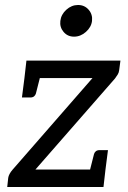

<svg xmlns="http://www.w3.org/2000/svg" viewBox="-20 -750 512 770"><path d="M9 0 13 -37Q14 -44 18.5 -52.5Q23 -61 30 -69L351 -437H78L86 -507H463L458 -469Q457 -459 452 -451Q447 -443 441 -435L122 -70H403L395 0ZM143 -450 124 -375Q122 -368 116.5 -363.5Q111 -359 101 -359H68L78 -437ZM338 -57 357 -132Q359 -139 364.5 -143.5Q370 -148 380 -148H413L403 -70ZM277 -603Q251 -603 235 -622Q219 -641 222 -666Q225 -692 246 -711Q267 -730 293 -730Q319 -730 335.5 -711Q352 -692 349 -666Q346 -641 324.5 -622Q303 -603 277 -603Z"/></svg>

Font: Aleo
Style: Italic
Weight: 400
Italic angle: -7°
Designer: Alessio Laiso
Foundry: Alessio Laiso
Version: Version 2.001;gftools[0.9.29]